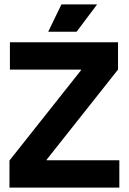

<svg xmlns="http://www.w3.org/2000/svg" viewBox="-20 -852 585 872"><path d="M23 0V-123L348 -533V-536H25V-660H516V-536L192 -127V-124H522V0ZM328 -708H199L259 -832H421Z"/></svg>

Font: Bricolage Grotesque 48pt Bricolage Grotesque 48pt Regular
Style: Bold
Weight: 700
Designer: Mathieu Triay
Foundry: Atelier Triay
Version: Version 1.000; ttfautohint (v1.8.4.7-5d5b);gftools[0.9.32]